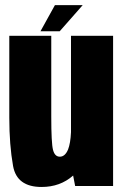

<svg xmlns="http://www.w3.org/2000/svg" viewBox="-20 -740 494 764"><path d="M279 0 271 -41.5Q219.5 4 145.5 4Q47 4 32 -79.5Q17 -163 17 -272V-597.5H184V-276Q184 -170.5 191 -143.5Q198 -116.5 218 -116.5Q239 -116.5 251 -145.5Q260.5 -170 262.5 -214V-597.5H430V0ZM141 -615.5 198.5 -719.5H309L217.5 -615.5Z"/></svg>

Font: Anybody Condensed ExtraBold
Style: Regular
Weight: 800
Width: 3
Designer: Tyler Finck
Foundry: Etcetera Type Company
Version: Version 1.010; ttfautohint (v1.8.3) -l 8 -r 50 -G 200 -x 14 